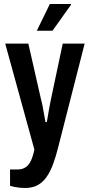

<svg xmlns="http://www.w3.org/2000/svg" viewBox="-20 -744 444 955"><path d="M105 191Q80 191 59 187Q38 183 30 180V99H67Q90 99 106.5 88.5Q123 78 133.5 56Q144 34 151 0L6 -527H121L184 -250Q188 -236 192 -215.5Q196 -195 199.5 -174Q203 -153 206 -137H213Q215 -151 218.5 -169.5Q222 -188 225 -207Q228 -226 232 -243Q236 -260 238 -272L292 -527H401L269 -10Q258 34 244.5 71Q231 108 212.5 135Q194 162 168 176.5Q142 191 105 191ZM163 -591 228 -724H333V-720L241 -591Z"/></svg>

Font: Archivo SemiBold Condensed
Style: Regular
Weight: 600
Width: 3
Version: Version 2.001